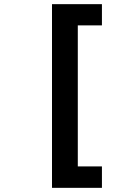

<svg xmlns="http://www.w3.org/2000/svg" viewBox="-20 -741 640 923"><path d="M470 162V59H354V-619H470V-721H230V162Z"/></svg>

Font: Noto Sans Mono UI
Style: Bold
Weight: 700
Designer: Monotype Design team
Foundry: Monotype Imaging Inc.
Version: 1.000